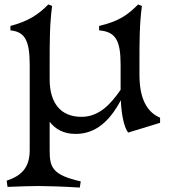

<svg xmlns="http://www.w3.org/2000/svg" viewBox="-20 -589 762 866"><path d="M321 15C412 15 475 -43 525 -137C527 -81 538 -16 558 9L702 -35V-58C642 -84 609 -144 609 -253V-301C609 -407 609 -477 620 -562L603 -569C558 -523 517 -493 427 -472V-452C502 -446 524 -406 524 -297V-184C481 -122 429 -62 347 -62C255 -62 204 -123 204 -231V-301C204 -407 204 -477 215 -562L198 -569C153 -523 107 -493 27 -472V-452C92 -446 114 -406 114 -297V88C114 164 80 203 10 226L14 254C65 252 121 250 153 250C185 250 261 252 340 257L344 229C214 200 204 164 204 88V-40C230 -5 269 15 321 15Z"/></svg>

Font: Basteleur Moonlight
Style: Regular
Weight: 300
Designer: Keussel
Foundry: Keussel Studio
Version: Version 1.300;Glyphs 3.2 (3192)